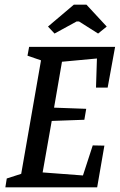

<svg xmlns="http://www.w3.org/2000/svg" viewBox="-20 -804 514 824"><path d="M392 -428 396 -553 246 -539 212 -342 350 -337 342 -290 202 -285 163 -64 336 -51 378 -180 428 -179 397 0H3L9 -38L71 -58L156 -545L98 -565L105 -603H474L442 -428ZM186 -690 297 -784H351L438 -690L401 -660L319 -712H309L214 -660Z"/></svg>

Font: Grenze
Style: Italic
Weight: 400
Italic angle: -10°
Designer: Renata Polastri
Foundry: Omnibus-Type
Version: Version 1.002; ttfautohint (v1.8)